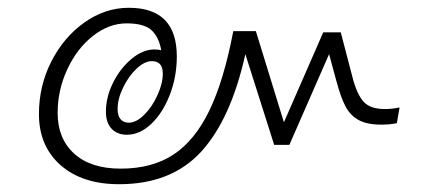

<svg xmlns="http://www.w3.org/2000/svg" viewBox="-20 -486 1118 493"><path d="M1006 -210 999 -170Q984 -166 959 -166Q922 -166 900.5 -178Q879 -190 867 -213Q855 -236 844 -277L825 -347L723 -114H684L610 -347Q573 -180 496.5 -96.5Q420 -13 286 -13Q191 -13 135.5 -62Q80 -111 80 -193Q80 -266 112 -328.5Q144 -391 197 -428.5Q250 -466 311 -466Q434 -466 434 -341Q434 -289 416 -242.5Q398 -196 368.5 -168Q339 -140 306 -140Q281 -140 266.5 -155.5Q252 -171 252 -199Q252 -237 270.5 -274Q289 -311 318 -335Q347 -359 376 -359Q387 -359 394 -357Q388 -391 369 -408.5Q350 -426 305 -426Q260 -426 219 -394Q178 -362 153 -308.5Q128 -255 128 -196Q128 -130 170.5 -91.5Q213 -53 290 -53Q371 -53 426 -89.5Q481 -126 518 -203Q555 -280 579 -406H637L709 -172L810 -403H855L885 -288Q896 -245 913 -225.5Q930 -206 968 -206Q986 -206 1006 -210ZM398 -297Q398 -329 370 -329Q351 -329 330.5 -309.5Q310 -290 296 -261Q282 -232 282 -206Q282 -189 289.5 -180Q297 -171 311 -171Q330 -171 350.5 -191.5Q371 -212 384.5 -242Q398 -272 398 -297Z"/></svg>

Font: KoHo Light
Style: Italic
Weight: 300
Italic angle: -10°
Version: Version 1.000; ttfautohint (v1.6)